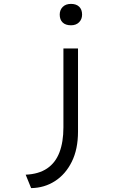

<svg xmlns="http://www.w3.org/2000/svg" viewBox="-20 -771 637 987"><path d="M140 196 112 127Q179 124 222 95Q265 66 285.5 12.5Q306 -41 306 -116V-522H381V-94Q381 -4 349 60.5Q317 125 262.5 160Q208 195 140 196ZM345 -641Q317 -641 302 -655.5Q287 -670 287 -696Q287 -720 302.5 -735.5Q318 -751 345 -751Q372 -751 387 -736.5Q402 -722 402 -696Q402 -672 386.5 -656.5Q371 -641 345 -641Z"/></svg>

Font: Lexend Zetta Light
Style: Regular
Weight: 300
Designer: Bonnie Shaver-Troup, Thomas Jockin
Foundry: Lexend
Version: Version 1.007